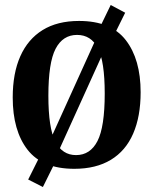

<svg xmlns="http://www.w3.org/2000/svg" viewBox="-20 -667 621 770"><path d="M278 10Q150 10 90.5 -66.5Q31 -143 31 -276Q31 -373 61.5 -441.5Q92 -510 151 -546.5Q210 -583 297 -583Q425 -583 484.5 -506Q544 -429 544 -297Q544 -200 514 -131Q484 -62 424.5 -26Q365 10 278 10ZM152 83 93 53 139 -39 159 -57 372 -527 377 -550 424 -647 482 -616 438 -527 418 -509 205 -39 201 -16ZM285 -45Q342 -45 371 -101.5Q400 -158 400 -292Q400 -421 372.5 -474Q345 -527 289 -527Q232 -527 203 -471.5Q174 -416 174 -283Q174 -153 202 -99Q230 -45 285 -45Z"/></svg>

Font: Yrsa
Style: Bold
Weight: 700
Version: Version 2.004